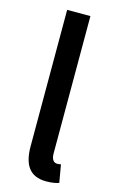

<svg xmlns="http://www.w3.org/2000/svg" viewBox="-124 -846 546 909"><g transform="rotate(15 149.0 -392.0)"><path d="M201 13C229 13 249 9 263 4L248 -83C238 -81 234 -81 229 -81C215 -81 201 -92 201 -123V-797H87V-129C87 -40 118 13 201 13Z"/></g></svg>

Font: Noto Sans Japanese Medium
Style: Regular
Weight: 500
Designer: Ryoko NISHIZUKA (kana & ideographs); Paul D. Hunt (Latin, Greek & Cyrillic); Wenlong ZHANG (bopomofo); Sandoll Communica
Foundry: Adobe Systems Incorporated
Version: Version 1.000;PS 1;hotconv 1.0.78;makeotf.lib2.5.61930